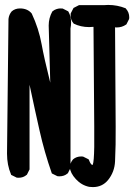

<svg xmlns="http://www.w3.org/2000/svg" viewBox="-20 -743 541 774"><path d="M307.6 -112.3Q310.5 -112.3 314.9 -111.8L337.4 -100.6Q342.8 -85.9 348.6 -80.1Q350.6 -78.1 351.6 -78.1L354 -79.1Q358.9 -91.3 359.9 -150.4Q359.9 -164.6 359.9 -233.6Q359.9 -302.7 356.9 -634.8Q348.1 -633.8 339.4 -633.8Q305.2 -633.8 276.9 -647.9L276.4 -648.9Q264.6 -662.1 264.6 -681.6Q264.6 -684.6 265.1 -689L276.4 -710.9L298.3 -722.2H397.5Q406.7 -723.1 416 -723.1Q453.1 -723.1 486.8 -709.5L487.3 -708.5Q501 -693.4 501 -673.3Q501 -670.4 500.5 -666.5L489.7 -645L488.3 -644Q471.7 -632.3 450.2 -632.3Q447.3 -632.3 443.8 -632.8Q446.3 -280.8 446.3 -232.7Q446.3 -184.6 446 -160.2Q445.8 -135.7 443.8 -92.8Q441.9 -49.8 415.5 -17.1Q392.1 11.2 354.5 11.2Q346.2 11.2 339.8 10.3Q308.6 3.9 285.9 -20.8Q263.2 -45.4 261.2 -69.3Q263.2 -87.4 274.4 -100.6Q288.1 -112.3 307.6 -112.3ZM8.3 -123.5 14.2 -666.5Q16.1 -684.1 27.3 -697.3Q41 -709 60.5 -709Q91.3 -709 107.9 -688.5Q136.2 -628.4 147.9 -564Q157.2 -511.7 182.6 -409.7L176.3 -640.1Q176.3 -670.4 190.9 -696.8Q199.7 -704.1 208.3 -706.5Q216.8 -709 222.7 -709Q228.5 -709 232.9 -708.5L254.9 -697.3L255.9 -695.8Q266.6 -676.8 266.6 -652.8Q266.6 -641.1 264.2 -628.4V-65.9L253.4 -44.4L252.4 -43.9Q239.3 -32.2 219.2 -32.2Q215.8 -32.2 211.4 -32.7L189 -43.9Q158.7 -130.4 139.2 -217.8Q123 -289.1 99.1 -401.4V-60.1L88.4 -38.6L87.4 -38.1Q74.2 -26.4 54.7 -26.4Q51.8 -26.4 47.4 -26.9L24.9 -38.1L24.4 -40Q8.3 -77.6 8.3 -123.5Z"/></svg>

Font: Bakudai
Style: Medium
Weight: 500
Version: Version 1.48